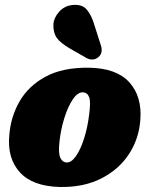

<svg xmlns="http://www.w3.org/2000/svg" viewBox="-20 -751 610 784"><path d="M344 -474.5Q456.5 -472.5 508.5 -414.5Q560.5 -356.5 553 -261.5Q547.5 -184 506.2 -121.2Q465 -58.5 393 -22Q321 14.5 223.5 12.5Q112.5 9.5 60.8 -47.8Q9 -105 18 -199Q23.5 -273.5 59.8 -336.8Q96 -400 166.2 -438Q236.5 -476 344 -474.5ZM251.5 -87.5Q271 -86.5 289.8 -113Q308.5 -139.5 323 -184.5Q337.5 -229.5 344 -283Q351 -335 344.2 -353.8Q337.5 -372.5 319.5 -374Q297.5 -375.5 277.2 -345.2Q257 -315 242.5 -268.2Q228 -221.5 223 -173.5Q217.5 -125.5 226.2 -107Q235 -88.5 251.5 -87.5ZM365 -650 392.5 -564Q396.5 -551 394.5 -539Q392.5 -527 381.5 -517.5Q371 -508.5 358 -508Q345 -507.5 333.5 -514L267 -552Q226.5 -575.5 211.8 -596.5Q197 -617.5 198 -651Q199.5 -678 221 -702.5Q242.5 -727 276 -730.5Q315 -734.5 334.2 -712Q353.5 -689.5 365 -650Z"/></svg>

Font: Fraunces 72pt S100 Black
Style: Italic
Weight: 900
Italic angle: -16°
Version: Version 1.000; ttfautohint (v1.8.3)